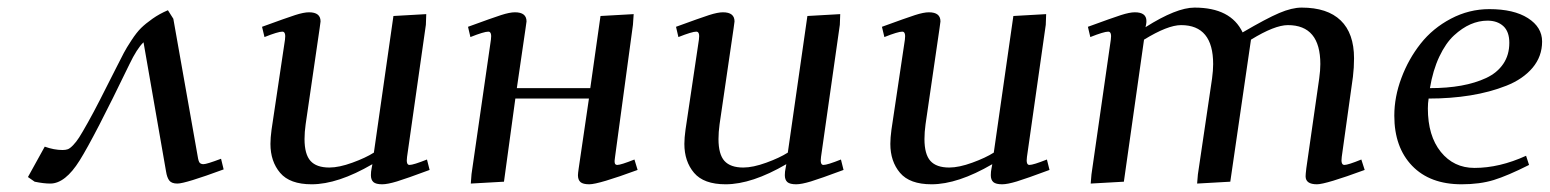

<svg xmlns="http://www.w3.org/2000/svg" viewBox="-20 -476 4061 503"><path d="M53.2 -12.2 97.2 -91.8Q121.6 -83 144 -83Q151.9 -83 157.5 -85Q163.1 -86.9 171.4 -95.5Q179.7 -104 187.5 -116.2Q195.3 -128.4 210.2 -155Q225.1 -181.6 241.2 -213.1Q257.3 -244.6 284.2 -297.9Q297.9 -324.7 304.4 -337.4Q311 -350.1 324.5 -370.6Q337.9 -391.1 349.6 -402.6Q361.3 -414.1 379.6 -427Q397.9 -439.9 419.9 -449.2L434.1 -426.8L498 -65.9Q500 -52.7 503.4 -49.3Q506.8 -45.9 513.2 -45.9Q521.5 -45.9 559.1 -60.1L565.9 -32.2Q465.3 4.9 444.8 4.9Q429.7 4.9 423.6 -2.9Q417.5 -10.7 415 -26.9L356 -365.2Q338.9 -349.1 318.8 -307.1Q226.6 -116.2 188.7 -55.7Q150.9 4.9 111.8 4.9Q94.2 4.9 70.8 0Z M666.5 -405.8Q730.5 -429.2 753.2 -436.5Q775.9 -443.8 789.6 -443.8Q819.8 -443.8 819.8 -419.9Q819.8 -418.9 817.4 -401.9L780.8 -150.9Q777.8 -129.9 777.8 -111.8Q777.8 -71.8 793.5 -54.4Q809.1 -37.1 842.8 -37.1Q868.2 -37.1 903.1 -49.8Q938 -62.5 959.5 -76.2L1010.7 -434.1L1096.7 -439L1095.7 -411.1L1046.4 -64.9Q1043.5 -43.9 1052.7 -43.9Q1063 -43.9 1098.6 -58.1L1105.5 -30.8Q1044.9 -8.3 1020 -0.7Q995.1 6.8 981.4 6.8Q964.8 6.8 958.3 1Q951.7 -4.9 951.7 -17.1Q951.7 -26.4 953.6 -35.2L955.6 -45.9Q865.2 6.8 796.4 6.8Q739.3 6.8 713.9 -23.2Q688.5 -53.2 688.5 -99.1Q688.5 -114.7 691.4 -136.2L726.6 -372.1Q729.5 -393.1 719.7 -393.1Q708.5 -393.1 672.9 -378.9Z M1206.1 -405.8Q1270 -429.2 1292.7 -436.5Q1315.4 -443.8 1329.1 -443.8Q1359.4 -443.8 1359.4 -419.9Q1359.4 -418.9 1356.9 -401.9L1334 -245.1H1526.4L1553.2 -434.1L1640.1 -439L1638.2 -411.1L1591.3 -64.9Q1589.4 -53.7 1590.6 -48.8Q1591.8 -43.9 1597.2 -43.9Q1606.4 -43.9 1642.1 -58.1L1650.4 -30.8Q1548.3 6.8 1523.9 6.8Q1507.3 6.8 1500.7 1Q1494.1 -4.9 1494.1 -17.1Q1494.1 -21.5 1496.1 -35.2L1522.9 -217.8H1330.1L1300.3 0L1213.4 4.9L1215.3 -20L1266.1 -372.1Q1269 -393.1 1259.3 -393.1Q1248 -393.1 1212.4 -378.9Z M1751 -405.8Q1814.9 -429.2 1837.6 -436.5Q1860.4 -443.8 1874 -443.8Q1904.3 -443.8 1904.3 -419.9Q1904.3 -418.9 1901.9 -401.9L1865.2 -150.9Q1862.3 -129.9 1862.3 -111.8Q1862.3 -71.8 1877.9 -54.4Q1893.6 -37.1 1927.2 -37.1Q1952.6 -37.1 1987.5 -49.8Q2022.5 -62.5 2043.9 -76.2L2095.2 -434.1L2181.2 -439L2180.2 -411.1L2130.9 -64.9Q2127.9 -43.9 2137.2 -43.9Q2147.5 -43.9 2183.1 -58.1L2189.9 -30.8Q2129.4 -8.3 2104.5 -0.7Q2079.6 6.8 2065.9 6.8Q2049.3 6.8 2042.7 1Q2036.1 -4.9 2036.1 -17.1Q2036.1 -26.4 2038.1 -35.2L2040 -45.9Q1949.7 6.8 1880.9 6.8Q1823.7 6.8 1798.3 -23.2Q1772.9 -53.2 1772.9 -99.1Q1772.9 -114.7 1775.9 -136.2L1811 -372.1Q1814 -393.1 1804.2 -393.1Q1793 -393.1 1757.3 -378.9Z M2290.5 -405.8Q2354.5 -429.2 2377.2 -436.5Q2399.9 -443.8 2413.6 -443.8Q2443.8 -443.8 2443.8 -419.9Q2443.8 -418.9 2441.4 -401.9L2404.8 -150.9Q2401.9 -129.9 2401.9 -111.8Q2401.9 -71.8 2417.5 -54.4Q2433.1 -37.1 2466.8 -37.1Q2492.2 -37.1 2527.1 -49.8Q2562 -62.5 2583.5 -76.2L2634.8 -434.1L2720.7 -439L2719.7 -411.1L2670.4 -64.9Q2667.5 -43.9 2676.8 -43.9Q2687 -43.9 2722.7 -58.1L2729.5 -30.8Q2668.9 -8.3 2644 -0.7Q2619.1 6.8 2605.5 6.8Q2588.9 6.8 2582.3 1Q2575.7 -4.9 2575.7 -17.1Q2575.7 -26.4 2577.6 -35.2L2579.6 -45.9Q2489.3 6.8 2420.4 6.8Q2363.3 6.8 2337.9 -23.2Q2312.5 -53.2 2312.5 -99.1Q2312.5 -114.7 2315.4 -136.2L2350.6 -372.1Q2353.5 -393.1 2343.8 -393.1Q2332.5 -393.1 2296.9 -378.9Z M2830.1 -405.8Q2894 -429.2 2916.7 -436.5Q2939.5 -443.8 2953.1 -443.8Q2983.4 -443.8 2983.4 -420.9Q2983.4 -416 2982.4 -411.1L2981 -404.8Q3062 -456.1 3109.4 -456.1Q3204.6 -456.1 3235.4 -391.1Q3297.9 -427.7 3331.3 -441.9Q3364.7 -456.1 3390.1 -456.1Q3457.5 -456.1 3492.4 -422.4Q3527.3 -388.7 3527.3 -323.2Q3527.3 -298.8 3524.4 -274.9L3495.1 -64.9Q3492.2 -43.9 3502 -43.9Q3511.7 -43.9 3546.4 -58.1L3555.2 -30.8Q3453.1 6.8 3430.2 6.8Q3400.4 6.8 3400.4 -14.2Q3400.4 -19.5 3402.3 -35.2L3436 -270Q3439 -291.5 3439 -308.1Q3439 -410.2 3354 -410.2Q3319.3 -410.2 3257.3 -372.1L3203.1 0L3116.2 4.9L3118.2 -19L3155.3 -270Q3158.2 -291.5 3158.2 -308.1Q3158.2 -410.2 3074.2 -410.2Q3039.1 -410.2 2977.1 -372.1L2924.3 0L2837.4 4.9L2839.4 -19L2890.1 -372.1Q2893.1 -393.1 2883.3 -393.1Q2872.1 -393.1 2836.4 -378.9Z M3632.8 -172.9Q3632.8 -222.2 3651.4 -271.7Q3669.9 -321.3 3701.7 -361.6Q3733.4 -401.9 3781 -427Q3828.6 -452.1 3881.8 -452.1Q3945.8 -452.1 3982.9 -428.5Q4020 -404.8 4020 -367.2Q4020 -328.1 3994.9 -298.3Q3969.7 -268.6 3926.5 -251.5Q3883.3 -234.4 3832 -226.1Q3780.8 -217.8 3722.7 -217.8Q3720.7 -205.6 3720.7 -191.9Q3720.7 -120.1 3754.6 -78.1Q3788.6 -36.1 3842.8 -36.1Q3908.2 -36.1 3978 -67.9L3985.8 -43.9Q3929.7 -15.6 3893.3 -4.4Q3856.9 6.8 3809.1 6.8Q3726.1 6.8 3679.4 -41.7Q3632.8 -90.3 3632.8 -172.9ZM3726.1 -245.1Q3771.5 -245.1 3808.1 -251.7Q3844.7 -258.3 3873.5 -271.7Q3902.3 -285.2 3918.2 -308.6Q3934.1 -332 3934.1 -363.8Q3934.1 -393.1 3918.5 -407.5Q3902.8 -421.9 3877 -421.9Q3854.5 -421.9 3832.5 -412.4Q3810.5 -402.8 3789.1 -383.1Q3767.6 -363.3 3750.7 -327.6Q3733.9 -292 3726.1 -245.1Z"/></svg>

Font: Dehuti
Style: Bold-Italic
Weight: 700
Version: Version 1.2